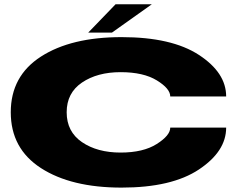

<svg xmlns="http://www.w3.org/2000/svg" viewBox="-20 -850 1114 874"><path d="M533.5 4Q304 4 166.5 -84.8Q29 -173.5 29 -339Q29 -504 166.5 -592.5Q304 -681 533.5 -681Q761.5 -681 885.5 -600Q1009.5 -519 1009.5 -411H755Q755 -446.5 694 -484Q633 -521.5 529 -521.5Q423 -521.5 353.2 -474.2Q283.5 -427 283.5 -339Q283.5 -250.5 353.2 -203Q423 -155.5 529 -155.5Q632 -155.5 693.5 -194.5Q755 -233.5 755 -269H1009.5Q1009.5 -161 885.5 -78.5Q761.5 4 533.5 4ZM381.5 -701.5 506 -830.5H671L489.5 -701.5Z"/></svg>

Font: Anybody UltraExpanded ExtraBold
Style: Regular
Weight: 800
Width: 9
Designer: Tyler Finck
Foundry: Etcetera Type Company
Version: Version 1.010; ttfautohint (v1.8.3) -l 8 -r 50 -G 200 -x 14 